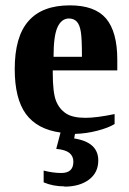

<svg xmlns="http://www.w3.org/2000/svg" viewBox="-20 -491 483 717"><path d="M220 206 221 205Q178 205 143 190V146Q178 155 209 155Q254 155 254 113Q254 92 239 80Q224 68 190 65L206 4Q119 -8 77 -65Q35 -122 35 -233Q35 -354 86 -412Q137 -471 241 -471Q334 -471 376 -422Q418 -372 418 -268V-228H177V-220Q177 -146 189 -115Q201 -84 227 -67Q252 -51 299 -51Q340 -51 408 -65V-28Q386 -14 344 -3Q302 8 260 9L257 26Q347 40 347 108Q347 154 312 180Q277 206 220 206ZM237 -422H238Q210 -422 195 -390Q180 -358 180 -279H286Q286 -347 282 -371Q278 -398 267 -410Q256 -422 237 -422Z"/></svg>

Font: Libra Serif Modern
Style: Bold
Weight: 700
Designer: Stefan Peev, Context Ltd
Foundry: Ascender Corporation
Version: Version 1.000